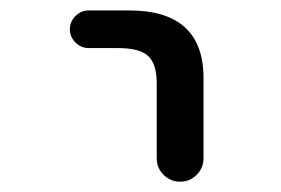

<svg xmlns="http://www.w3.org/2000/svg" viewBox="-20 -567 540 369"><path d="M150.4 -474.6Q135.7 -474.6 125 -485.4Q114.3 -496.1 114.3 -510.7Q114.3 -525.4 125 -536.1Q135.7 -546.9 150.4 -546.9H228.5Q371.1 -546.9 371.1 -417V-262.7Q371.1 -244.1 357.9 -231Q344.7 -217.8 326.2 -217.8Q307.6 -217.8 294.4 -231Q281.2 -244.1 281.2 -262.7V-407.2Q281.2 -444.3 264.6 -459.5Q248 -474.6 207 -474.6Z"/></svg>

Font: Rounded-X Mgen+ 1m regular
Style: Regular
Weight: 400
Designer: [Source Han Sans]
Ryoko NISHIZUKA  (kana & ideographs); Paul D. Hunt (Latin, Greek & Cyrillic); Wenlong ZHANG  (bopomofo
Version: Version 1.059.20150602